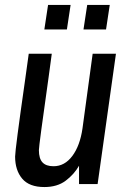

<svg xmlns="http://www.w3.org/2000/svg" viewBox="-20 -743 510 775"><path d="M41 -111Q41 -138 81 -418L96 -526H189L176 -430Q137 -155 137 -137Q137 -103 151.5 -87.5Q166 -72 196 -72Q241 -72 272 -113.5Q303 -155 313 -225L354 -526H448L374 0H299V-74Q279 -39 245 -13.5Q211 12 159 12Q98 12 69.5 -22Q41 -56 41 -111ZM174 -723H265L250 -624H159ZM332 -723H423L408 -624H317Z"/></svg>

Font: Archivo Narrow Medium
Style: Italic
Weight: 500
Italic angle: -8°
Designer: Hector Gatti
Foundry: Omnibus-Type
Version: Version 2.001